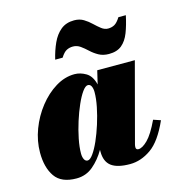

<svg xmlns="http://www.w3.org/2000/svg" viewBox="-108 -809 830 910"><g transform="rotate(-15 307.0 -353.5)"><path d="M300.5 -598.5Q283.5 -598.5 269.2 -591.2Q255 -584 240 -560H203.5Q213.5 -602.5 229.8 -638.2Q246 -674 272.2 -695.5Q298.5 -717 338 -717Q364.5 -717 384.2 -705Q404 -693 420.2 -677.2Q436.5 -661.5 452 -649.5Q467.5 -637.5 484.5 -637.5Q502 -637.5 516 -645.2Q530 -653 545 -677H581.5Q571.5 -630 557.8 -594.5Q544 -559 520.5 -539.5Q497 -520 457.5 -520Q428.5 -520 407.5 -531.8Q386.5 -543.5 369.8 -559.2Q353 -575 336.5 -586.8Q320 -598.5 300.5 -598.5ZM613.5 -153Q572 -59.5 522.2 -24.8Q472.5 10 419 10Q356.5 10 327.2 -12.2Q298 -34.5 298 -83Q298 -88 298 -92.5Q273 -49 238 -19.5Q203 10 156.5 10Q82 10 51 -34.8Q20 -79.5 20 -152.5Q20 -210 41.2 -266.2Q62.5 -322.5 98.8 -368.5Q135 -414.5 180.2 -442.2Q225.5 -470 273.5 -470Q302 -470 329.5 -453.8Q357 -437.5 367.5 -394.5L383 -460H567.5L465 -75Q463 -67.5 463 -60.5Q463 -48 475.5 -48Q494.5 -48 521 -74.2Q547.5 -100.5 578 -165ZM344 -363.5Q344 -380.5 338.5 -392Q333 -403.5 321.5 -403.5Q309.5 -403.5 294.2 -382.2Q279 -361 263.8 -326.5Q248.5 -292 235.5 -251Q222.5 -210 214.5 -170Q206.5 -130 206.5 -98.5Q206.5 -81.5 212.2 -70Q218 -58.5 229 -58.5Q241 -58.5 256.2 -79.8Q271.5 -101 286.8 -135.5Q302 -170 315 -211Q328 -252 336 -292Q344 -332 344 -363.5Z"/></g></svg>

Font: Bodoni* 06pt Fatface
Style: Italic
Weight: 900
Italic angle: -13°
Version: Version 2.3